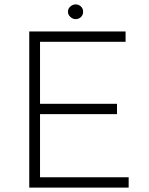

<svg xmlns="http://www.w3.org/2000/svg" viewBox="-20 -853 679 873"><path d="M113 -710H551V-663H162V-381H512V-334H162V-47H565V0H113ZM289 -800Q289 -814 300 -823.5Q311 -833 324 -833Q338 -833 348 -823.5Q358 -814 358 -800Q358 -785 348 -775.5Q338 -766 324 -766Q311 -766 300 -776Q289 -786 289 -800Z"/></svg>

Font: Josefin Sans Thin Light
Style: Regular
Weight: 300
Version: Version 2.000